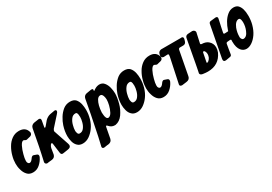

<svg xmlns="http://www.w3.org/2000/svg" viewBox="20 -1492 3685 2599"><g transform="rotate(-30 1862.5 -192.5)"><path d="M140 7Q83 7 51 -29Q19 -63 5 -116Q-3 -142 -6 -166.5Q-9 -191 -9 -214Q-9 -242 -5 -271.5Q-1 -301 8 -333Q25 -397 57 -451Q88 -506 138 -542Q187 -577 250 -577Q354 -577 377 -485Q378 -482 378 -477Q376 -443 341 -434Q283 -420 283 -420Q271 -420 254 -431L241 -436Q214 -436 188 -385Q175 -359 165 -331.5Q155 -304 147 -273Q131 -213 131 -182V-175L132 -160Q134 -149 142 -139Q150 -128 163 -128Q188 -128 214 -166Q230 -191 249 -194Q255 -194 257 -193L263 -191Q266 -191 267 -190L301 -178Q312 -174 317 -168Q323 -162 323 -149Q323 -140 318 -128Q293 -74 246 -33Q200 7 140 7Z M365 -5Q339 -7 335 -33V-39L336 -46Q336 -47 336.5 -47.5Q337 -48 337 -49Q349 -102 360 -153.5Q371 -205 382 -257L431 -515Q441 -561 488 -570Q523 -575 542 -578Q561 -581 563 -581Q591 -581 592 -556V-552L591 -542Q574 -452 574 -447Q574 -437 579 -437Q587 -437 599 -452L652 -515Q688 -551 733 -561Q798 -574 807 -574Q832 -574 832 -555Q832 -537 810 -515L677 -367Q663 -348 663 -332Q663 -327 744 -91Q745 -89 745 -85L748 -72V-66Q746 -32 700 -26Q658 -19 636.5 -16Q615 -13 613 -13Q585 -13 582 -51L563 -197Q560 -211 552 -211Q543 -211 535 -200Q519 -178 515 -155L500 -64Q489 -20 444 -14L388 -8L371 -5H365Z M919 5Q867 5 838 -25Q808 -53 796 -99Q784 -143 784 -186Q784 -262 810 -342Q827 -395 860 -448Q891 -499 939 -538Q986 -574 1046 -574Q1104 -574 1134 -542Q1162 -509 1173 -462Q1183 -416 1183 -368Q1183 -299 1164 -233Q1144 -163 1105 -110Q1073 -65 1025 -30Q975 5 919 5ZM950 -135Q991 -135 1016 -169Q1041 -201 1053 -247Q1065 -291 1065 -325Q1065 -373 1052 -392Q1046 -400 1032 -400Q990 -400 964 -364Q937 -328 925 -280Q912 -234 912 -196Q912 -179 920 -157Q927 -135 950 -135Z M1137 196Q1112 195 1111 170Q1111 163 1144 26L1208 -287L1249 -507Q1259 -550 1301 -559L1373 -571Q1378 -573 1383 -571L1393 -570Q1395 -570 1399 -568Q1404 -565 1404 -556V-552L1403 -547L1402 -541L1405 -536L1413 -540Q1454 -572 1494 -576L1503 -577H1507Q1555 -577 1582 -542Q1610 -508 1622 -458Q1634 -409 1634 -366Q1634 -305 1612 -221Q1601 -178 1583 -140.5Q1565 -103 1542 -70Q1495 -5 1427 7H1421H1413Q1364 7 1328 -36Q1320 -47 1312 -47Q1305 -47 1302 -31L1271 133Q1261 180 1211 187L1188 189L1143 196H1137ZM1396 -125Q1427 -133 1447 -172Q1458 -192 1466.5 -215.5Q1475 -239 1482 -265Q1494 -316 1494 -348Q1494 -356 1493 -366.5Q1492 -377 1490 -388Q1478 -444 1447 -444Q1414 -444 1393 -409Q1354 -343 1348 -231V-229L1351 -192Q1352 -168 1362 -146Q1371 -126 1391 -125H1396Z M1766 5Q1714 5 1685 -25Q1655 -53 1643 -99Q1631 -143 1631 -186Q1631 -262 1657 -342Q1674 -395 1707 -448Q1738 -499 1786 -538Q1833 -574 1893 -574Q1951 -574 1981 -542Q2009 -509 2020 -462Q2030 -416 2030 -368Q2030 -299 2011 -233Q1991 -163 1952 -110Q1920 -65 1872 -30Q1822 5 1766 5ZM1797 -135Q1838 -135 1863 -169Q1888 -201 1900 -247Q1912 -291 1912 -325Q1912 -373 1899 -392Q1893 -400 1879 -400Q1837 -400 1811 -364Q1784 -328 1772 -280Q1759 -234 1759 -196Q1759 -179 1767 -157Q1774 -135 1797 -135Z M2180 7Q2123 7 2091 -29Q2059 -63 2045 -116Q2037 -142 2034 -166.5Q2031 -191 2031 -214Q2031 -242 2035 -271.5Q2039 -301 2048 -333Q2065 -397 2097 -451Q2128 -506 2178 -542Q2227 -577 2290 -577Q2394 -577 2417 -485Q2418 -482 2418 -477Q2416 -443 2381 -434Q2323 -420 2323 -420Q2311 -420 2294 -431L2281 -436Q2254 -436 2228 -385Q2215 -359 2205 -331.5Q2195 -304 2187 -273Q2171 -213 2171 -182V-175L2172 -160Q2174 -149 2182 -139Q2190 -128 2203 -128Q2228 -128 2254 -166Q2270 -191 2289 -194Q2295 -194 2297 -193L2303 -191Q2306 -191 2307 -190L2341 -178Q2352 -174 2357 -168Q2363 -162 2363 -149Q2363 -140 2358 -128Q2333 -74 2286 -33Q2240 7 2180 7Z M2524 -425Q2527 -440 2526.5 -451Q2526 -462 2521 -464Q2517 -466 2511 -466L2451 -463Q2435 -464 2425 -474Q2418 -483 2416 -495V-501L2420 -523Q2427 -561 2469 -570H2780Q2784 -571 2790 -571Q2813 -571 2815 -547V-543L2814 -539Q2814 -535 2813 -533L2806 -507Q2794 -465 2756 -465H2704Q2686 -465 2680 -444L2609 -70Q2600 -22 2548 -16L2478 -7H2474Q2458 -8 2448.5 -15.5Q2439 -23 2442 -38Z M2871 8Q2857 8 2837 6.5Q2817 5 2791 1Q2752 -7 2752 -33Q2752 -42 2759 -66Q2761 -77 2766 -102Q2771 -127 2779 -169Q2783 -191 2799.5 -281Q2816 -371 2846 -532Q2849 -549 2861 -559Q2872 -568 2889 -570L2956 -574H2958H2962Q2963 -574 2964 -573Q2987 -570 2999 -547Q3000 -545 3000 -540L3001 -535Q3001 -531 3000 -529L2966 -374Q2964 -371 2966 -369L2967 -366Q2972 -358 2986 -358Q3044 -357 3081 -327Q3131 -286 3131 -221Q3131 -185 3116 -147Q3045 8 2871 8ZM2926 -102 2933 -105Q2934 -105 2935 -106L2940 -108Q2940 -108 2942 -110Q2962 -125 2974 -150Q2985 -177 2985 -199Q2985 -212 2982 -225Q2971 -260 2955 -260Q2943 -260 2942 -247L2929 -180Q2923 -154 2920 -135Q2917 -116 2915 -108Q2915 -104 2916 -103H2917Q2918 -101 2921 -101Q2925 -101 2926 -102Z M3121 -44 3215 -538Q3220 -564 3246 -567L3322 -575Q3339 -577 3347.5 -568Q3356 -559 3352 -542L3344 -504Q3336 -470 3327.5 -431Q3319 -392 3310 -347Q3305 -324 3328 -326L3351 -327L3374 -328Q3381 -328 3383 -334L3384 -341Q3404 -402 3432.5 -450Q3461 -498 3499 -531Q3546 -572 3600 -572Q3645 -572 3670 -548Q3722 -496 3722 -375Q3722 -303 3706 -243Q3685 -165 3648 -111Q3611 -57 3566 -27Q3521 3 3479 3Q3430 3 3397 -37Q3358 -84 3358 -180L3359 -198Q3361 -214 3343 -214L3297 -210Q3282 -208 3279 -194Q3271 -151 3265 -113.5Q3259 -76 3254 -44Q3251 -17 3225 -14L3161 -3Q3139 1 3128 -10.5Q3117 -22 3121 -44ZM3508 -135Q3561 -135 3591 -210Q3616 -267 3616 -332L3615 -347Q3611 -401 3586 -401Q3533 -401 3498 -317Q3474 -253 3474 -192V-177Q3476 -162 3485 -150Q3494 -135 3508 -135Z"/></g></svg>

Font: Bangerz
Style: Bold
Weight: 700
Designer: vernon adams
Foundry: Vernon Adams
Version: Version 2.10;February 7, 2025;FontCreator 13.0.0.2683 64-bit